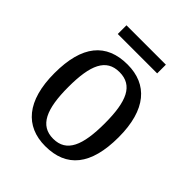

<svg xmlns="http://www.w3.org/2000/svg" viewBox="-192 -792 920 920"><g transform="rotate(45 268.0 -332.5)"><path d="M132 -616H399V-675H132ZM266 10C410 10 485 -81 485 -269C485 -456 403 -546 269 -546C125 -546 50 -456 50 -269C50 -81 132 10 266 10ZM268 -42C178 -42 144 -120 144 -269C144 -418 177 -493 267 -493C358 -493 391 -418 391 -269C391 -120 359 -42 268 -42Z"/></g></svg>

Font: Noto Serif Thai SemiCondensed
Style: Regular
Weight: 400
Width: 4
Designer: Monotype Design Team
Foundry: Monotype Imaging Inc.
Version: Version 2.002